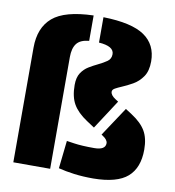

<svg xmlns="http://www.w3.org/2000/svg" viewBox="-85 -838 840 924"><g transform="rotate(10 335.0 -376.5)"><path d="M298 -763V-639Q255 -635 237.5 -612Q220 -589 220 -546V0H40V-560Q40 -658 99 -708.5Q158 -759 298 -763ZM486 -375 393 -232 355 -257Q308 -288 287 -324Q266 -360 266 -418Q266 -455 280.5 -477Q295 -499 316.5 -512Q338 -525 359 -535Q384 -547 402 -559.5Q420 -572 420 -595Q420 -634 346 -639V-763Q485 -760 547 -717.5Q609 -675 609 -593Q609 -546 589.5 -518Q570 -490 542.5 -474.5Q515 -459 491 -449Q472 -441 459.5 -434Q447 -427 447 -417Q447 -400 472 -384ZM435 -205 529 -347 560 -327Q608 -296 629 -260.5Q650 -225 650 -169Q650 -80 599 -35.5Q548 9 432 10Q381 10 338.5 4.5Q296 -1 261 -10L276 -146Q276 -146 313 -140.5Q350 -135 411 -135Q466 -135 466 -168Q466 -185 441 -201Z"/></g></svg>

Font: Protest Guerrilla
Style: Regular
Weight: 400
Designer: Octavio Pardo
Foundry: Ashler Design
Version: Version 2.005; ttfautohint (v1.8.4.7-5d5b)